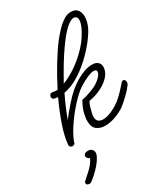

<svg xmlns="http://www.w3.org/2000/svg" viewBox="-207 -709 892 1027"><g transform="rotate(-30 239.0 -195.5)"><path d="M56 8Q49 8 43 3.5Q37 -1 38 -10Q42 -59 64.5 -124.5Q87 -190 119 -258Q109 -259 98 -261Q85 -264 85 -278Q85 -285 89.5 -290.5Q94 -296 101 -296Q108 -296 114 -294.5Q120 -293 127 -293Q132 -293 136 -293Q170 -360 207 -420.5Q244 -481 275 -521Q294 -545 315.5 -567.5Q337 -590 359.5 -604.5Q382 -619 404 -619Q433 -619 445.5 -602Q458 -585 458 -560Q458 -545 454 -529Q450 -513 443 -498Q429 -469 400 -432Q371 -395 332.5 -359Q294 -323 249.5 -296Q205 -269 160 -261Q125 -189 102 -125Q113 -140 128 -158.5Q143 -177 162 -198Q212 -256 266 -287Q320 -318 362 -318Q386 -318 398 -306.5Q410 -295 410 -278Q410 -250 389 -225Q368 -200 333 -182Q298 -164 254 -156Q247 -146 241.5 -126.5Q236 -107 233 -94Q230 -82 230 -72Q230 -51 241 -42.5Q252 -34 268 -34Q296 -34 330.5 -51Q365 -68 385 -86Q405 -103 422.5 -122Q440 -141 454 -157Q459 -162 464 -162Q478 -162 478 -143Q478 -134 473 -128Q458 -107 431.5 -81.5Q405 -56 385 -41Q363 -25 328.5 -12Q294 1 262 1Q232 1 211 -14.5Q190 -30 190 -68Q190 -73 190 -77.5Q190 -82 191 -86Q195 -114 201.5 -133Q208 -152 224 -181Q241 -183 264.5 -191Q288 -199 308 -208Q331 -219 350.5 -237.5Q370 -256 370 -272Q370 -284 351 -284Q338 -284 315.5 -274.5Q293 -265 271.5 -252Q250 -239 239 -230Q208 -204 174.5 -165.5Q141 -127 113.5 -85Q86 -43 73 -8Q73 0 67.5 4Q62 8 56 8ZM404 -584Q385 -584 360.5 -563Q336 -542 310 -508.5Q284 -475 259 -436.5Q234 -398 214 -363Q194 -328 181 -305Q221 -320 265 -350Q309 -380 348 -421.5Q387 -463 411 -513Q424 -542 424 -558Q424 -573 417 -578.5Q410 -584 404 -584ZM33 228Q25 228 18 223Q15 220 15 215Q15 206 23 201Q70 160 85 140.5Q100 121 104 110Q86 102 86 89Q86 81 93 75.5Q100 70 113 70Q127 70 136 78.5Q145 87 145 100Q145 115 127.5 141Q110 167 79 196Q72 203 63 210Q54 217 44 225Q38 228 33 228Z"/></g></svg>

Font: Meow Script
Style: Regular
Weight: 400
Designer: Robert E. Leuschke
Foundry: Robert E. Leuschke
Version: Version 1.010; ttfautohint (v1.8.3)